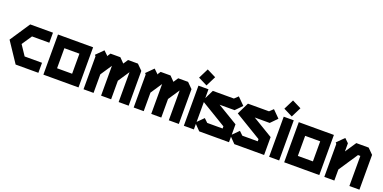

<svg xmlns="http://www.w3.org/2000/svg" viewBox="-26 -1422 4301 2158"><g transform="rotate(20 2124.0 -343.5)"><path d="M148 -480H420V-360H213L132 -240L212 -120H420V0H148L-12 -240Z M480 -480H900V0H480ZM600 -360V-120H780V-360Z M1032 -492 1080 -446V-438L1108 -480H1226L1281 -424L1318 -480H1436L1500 -416V0H1380V-357L1290 -222V0H1170V-357L1080 -222V0H960V-394L948 -408Z M1632 -492 1680 -446V-438L1708 -480H1826L1881 -424L1918 -480H2036L2100 -416V0H1980V-357L1890 -222V0H1770V-357L1680 -222V0H1560V-394L1548 -408Z M2196 -687 2304 -633 2244 -513 2136 -567ZM2160 -480H2280V0H2160Z M2628 -522 2712 -438 2636 -360H2457L2700 -214V0H2344L2268 -78L2352 -162L2396 -120H2580V-146L2262 -338L2332 -480H2584Z M3048 -522 3132 -438 3056 -360H2877L3120 -214V0H2764L2688 -78L2772 -162L2816 -120H3000V-146L2682 -338L2752 -480H3004Z M3216 -687 3324 -633 3264 -513 3156 -567ZM3180 -480H3300V0H3180Z M3360 -480H3780V0H3360ZM3480 -360V-120H3660V-360Z M3912 -492 3960 -446V-348L4048 -480H4196L4260 -416V0H4140V-360H4112L3960 -132V0H3840V-394L3828 -408Z"/></g></svg>

Font: SOV_raksil
Style: bold
Weight: 700
Version: Version 1.00